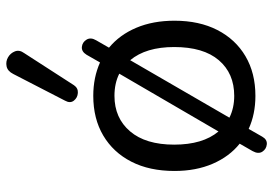

<svg xmlns="http://www.w3.org/2000/svg" viewBox="-146 -660 851 598"><g transform="rotate(-90 279.0 -361.5)"><path d="M312 -556Q303 -543 288 -544Q273 -545 264 -556.5Q255 -568 264 -584L347 -745Q356 -763 371 -766Q386 -769 399 -761.5Q412 -754 417.5 -740Q423 -726 412 -711ZM152 30Q143 46 128 44.5Q113 43 105 30.5Q97 18 107 0L130 -40Q90 -72 67.5 -124Q45 -176 45 -243Q45 -321 74 -377.5Q103 -434 155.5 -465Q208 -496 279 -496Q336 -496 383 -475L407 -517Q417 -533 431.5 -531.5Q446 -530 454 -517Q462 -504 452 -487L429 -447Q469 -414 491 -362Q513 -310 513 -243Q513 -166 484 -109.5Q455 -53 402.5 -22Q350 9 279 9Q222 9 176 -12ZM279 -57Q349 -57 390 -105Q431 -153 431 -244Q431 -332 390 -381L211 -72Q241 -57 279 -57ZM168 -106 348 -415Q318 -430 279 -430Q210 -430 168.5 -381.5Q127 -333 127 -244Q127 -155 168 -106Z"/></g></svg>

Font: Chiron GoRound TC N
Style: Regular
Weight: 350
Designer: Ryoko NISHIZUKA 西塚涼子 (kana, bopomofo & ideographs); Paul D. Hunt (Latin, Greek & Cyrillic); Sandoll Communications 산돌커뮤니
Foundry: Adobe
Version: Version 1.000;hotconv 1.1.1;makeotfexe 2.6.0